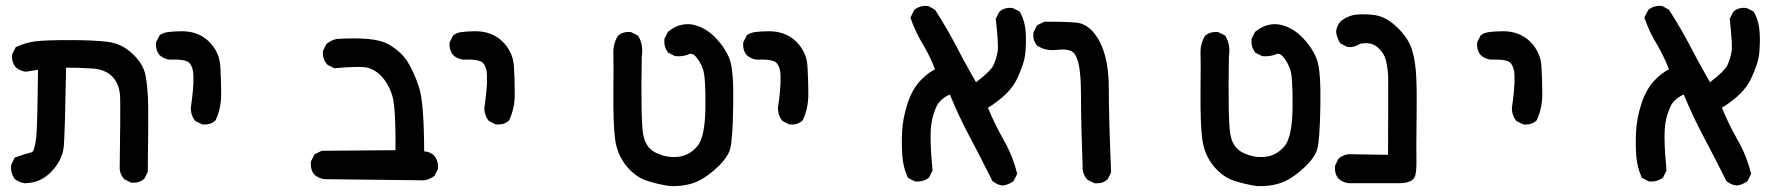

<svg xmlns="http://www.w3.org/2000/svg" viewBox="-20 -497 6040 654"><path d="M63.5 127Q44.9 124.5 30.8 112.8L29.8 112.3L29.3 111.3Q24.9 105 22 97.9Q19 90.8 18.1 83.3Q17.1 75.7 17.6 67.4V65.9L18.6 64L28.3 43.5L29.8 40L33.7 38.6Q65.9 26.9 82 23.4Q92.3 22 95.2 12.7Q96.7 8.3 98.1 2Q99.6 -4.4 101.1 -12.9Q102.5 -21.5 103.5 -31.2Q107.4 -61.5 109.4 -259.3L69.8 -252.9H68.4H67.4Q58.1 -253.9 49.8 -257.6Q41.5 -261.2 34.7 -267.1L34.2 -267.6L33.7 -268.1Q19 -284.7 21.5 -310.5V-312.5L22.5 -314L32.2 -333.5L33.7 -336.4L37.1 -337.9Q67.9 -352.1 101.6 -356.4Q134.3 -360.4 217.3 -360.4Q258.8 -360.4 291.3 -358.9Q323.7 -357.4 347.2 -354.5Q396 -348.1 431.6 -313.5Q436.5 -309.1 440.9 -304.2Q445.3 -299.3 449.2 -294.4Q453.1 -289.6 456.5 -284.9Q460 -280.3 462.6 -275.4Q465.3 -270.5 467.5 -265.6Q469.7 -260.7 471.4 -255.9Q473.1 -251 474.6 -246.1Q478 -230.5 480.2 -210.4Q482.4 -190.4 483.9 -166Q486.3 -117.2 483.4 85.9V88.4L482.4 90.3L472.7 109.9L471.7 111.8L470.2 112.8Q453.6 127.4 427.7 125H425.8L424.3 124L404.8 114.3L402.8 113.3L401.9 111.8Q396 105 392.3 96.7Q388.7 88.4 387.7 79.1V78.6V78.1Q390.6 -117.2 389.2 -165Q387.7 -210 363 -235.6Q338.4 -261.2 293.5 -263.7Q271.5 -265.1 249.3 -265.9Q227.1 -266.6 205.1 -266.6Q203.1 -153.8 201.2 -87.4Q199.2 -21 197.3 1Q192.9 48.3 155.3 87.4Q117.7 127 64.5 127H64Z M666.5 -74.2 647 -84 645 -85 643.6 -86.9Q629.9 -105 629.9 -127.9V-128.4V-129.4Q633.8 -156.2 636.7 -184.6Q639.6 -212.4 638.7 -241.7Q637.7 -268.6 625 -282.7Q612.8 -295.9 559.1 -293.9H558.1H557.6Q548.3 -294.9 540 -298.6Q531.7 -302.2 524.9 -308.1L524.4 -308.6L523.9 -309.1Q509.3 -325.7 511.7 -351.6V-353.5L512.7 -355L522.5 -374.5L523.4 -376.5L524.9 -377.4Q533.7 -384.8 550.3 -387.5Q566.9 -390.1 596.2 -390.6Q653.3 -391.6 690.4 -356.9Q708.5 -339.4 718.8 -317.9Q729 -296.4 730.5 -271Q733.4 -224.1 733.4 -176.8Q733.4 -127.9 714.8 -88.4L713.9 -86.9L712.4 -85.4Q695.8 -70.8 669.9 -73.2H668Z M1422.9 117.2 1085.9 113.3H1085.4H1085Q1066.4 110.8 1052.2 99.1L1051.8 98.6L1051.3 98.1Q1036.6 81.5 1039.1 54.7V52.7L1040 51.3L1049.8 31.7L1051.3 28.8L1054.2 27.3L1073.7 17.6L1075.7 16.6H1078.1L1327.1 14.6Q1327.6 -14.2 1327.1 -39.3Q1326.7 -64.5 1325.9 -85.2Q1325.2 -106 1323.7 -122.8Q1322.3 -139.6 1320.3 -151.9Q1318.4 -164.1 1315.9 -171.9Q1302.7 -214.4 1275.4 -241.2Q1266.6 -250 1256.8 -255.9Q1247.1 -261.7 1237.3 -264.9Q1227.5 -268.1 1216.8 -268.6Q1181.6 -270.5 1122.1 -264.6H1119.1L1116.7 -265.6L1097.2 -275.4L1095.7 -276.4L1094.2 -277.8Q1077.6 -296.4 1080.1 -322.3V-324.2L1081.1 -325.7L1090.8 -345.2L1091.8 -347.2L1093.3 -348.1Q1106.9 -359.4 1124.5 -363.8L1125.5 -364.3H1126.5Q1252.9 -372.1 1298.3 -348.6Q1343.8 -324.7 1367.7 -287.6Q1390.6 -251.5 1407.7 -198.2Q1424.3 -146.5 1424.8 18.6Q1443.4 19.5 1456.5 30.8L1457 31.2L1457.5 31.7Q1474.1 50.3 1471.7 77.1V79.1L1470.7 80.6L1460.9 100.1L1460 102.1L1458 103.5Q1442.4 114.7 1423.8 117.2H1423.3Z M1666.5 -74.2 1647 -84 1645 -85 1643.6 -86.9Q1629.9 -105 1629.9 -127.9V-128.4V-129.4Q1633.8 -156.2 1636.7 -184.6Q1639.6 -212.4 1638.7 -241.7Q1637.7 -268.6 1625 -282.7Q1612.8 -295.9 1559.1 -293.9H1558.1H1557.6Q1548.3 -294.9 1540 -298.6Q1531.7 -302.2 1524.9 -308.1L1524.4 -308.6L1523.9 -309.1Q1509.3 -325.7 1511.7 -351.6V-353.5L1512.7 -355L1522.5 -374.5L1523.4 -376.5L1524.9 -377.4Q1533.7 -384.8 1550.3 -387.5Q1566.9 -390.1 1596.2 -390.6Q1653.3 -391.6 1690.4 -356.9Q1708.5 -339.4 1718.8 -317.9Q1729 -296.4 1730.5 -271Q1733.4 -224.1 1733.4 -176.8Q1733.4 -127.9 1714.8 -88.4L1713.9 -86.9L1712.4 -85.4Q1695.8 -70.8 1669.9 -73.2H1668Z M2261.2 136.7Q2251 135.3 2241 133.3Q2231 131.3 2221.4 129.2Q2211.9 127 2202.4 124.3Q2192.9 121.6 2183.6 118.7Q2144.5 106 2113.5 68.1Q2082.5 30.3 2075.2 -22.9Q2068.4 -74.7 2069.3 -181.6Q2070.3 -288.1 2069.3 -315.9Q2068.4 -347.2 2083.5 -373L2084 -374.5L2085.4 -375.5Q2102.1 -390.1 2127.9 -387.7H2129.9L2131.3 -386.7L2150.9 -377L2153.3 -375.5L2154.8 -373Q2163.6 -357.9 2166.3 -340.6Q2168.9 -323.2 2166 -304.7Q2164.1 -198.7 2165.3 -132.8Q2166.5 -66.9 2170.4 -42Q2177.7 5.4 2213.4 22.9Q2251 41.5 2290 37.1Q2299.3 36.1 2308.1 33.4Q2316.9 30.8 2325.2 26.1Q2333.5 21.5 2340.8 15.4Q2348.1 9.3 2355 1.5Q2381.8 -29.8 2382.8 -131.8Q2383.8 -235.8 2374.5 -261.2Q2365.2 -287.1 2350.1 -304.2Q2338.4 -317.4 2327.1 -312.5Q2307.1 -303.7 2281.2 -305.7H2279.8L2277.8 -306.6L2258.3 -316.4L2256.3 -317.4L2254.9 -319.3Q2240.7 -337.9 2243.2 -363.3V-365.2L2244.1 -366.7L2253.9 -386.2L2254.9 -388.2L2256.3 -389.2Q2275.4 -405.3 2296.4 -411.1Q2317.4 -417 2339.8 -413.1Q2382.8 -404.3 2418.5 -367.2Q2452.6 -330.6 2466.3 -292.5Q2479.5 -254.4 2477.5 -137.7Q2475.6 -21 2467.3 9.3Q2459 41.5 2416.5 79.1Q2375 116.2 2338.9 127.4Q2303.2 138.7 2262.2 136.7H2261.7Z M2666.5 -74.2 2647 -84 2645 -85 2643.6 -86.9Q2629.9 -105 2629.9 -127.9V-128.4V-129.4Q2633.8 -156.2 2636.7 -184.6Q2639.6 -212.4 2638.7 -241.7Q2637.7 -268.6 2625 -282.7Q2612.8 -295.9 2559.1 -293.9H2558.1H2557.6Q2548.3 -294.9 2540 -298.6Q2531.7 -302.2 2524.9 -308.1L2524.4 -308.6L2523.9 -309.1Q2509.3 -325.7 2511.7 -351.6V-353.5L2512.7 -355L2522.5 -374.5L2523.4 -376.5L2524.9 -377.4Q2533.7 -384.8 2550.3 -387.5Q2566.9 -390.1 2596.2 -390.6Q2653.3 -391.6 2690.4 -356.9Q2708.5 -339.4 2718.8 -317.9Q2729 -296.4 2730.5 -271Q2733.4 -224.1 2733.4 -176.8Q2733.4 -127.9 2714.8 -88.4L2713.9 -86.9L2712.4 -85.4Q2695.8 -70.8 2669.9 -73.2H2668Z M3394.5 134.8Q3388.2 133.8 3382.6 132.1Q3377 130.4 3371.8 127.4Q3366.7 124.5 3361.8 120.6L3360.4 119.6L3359.4 117.7Q3322.3 42.5 3282.7 -31.7Q3245.6 -101.6 3215.3 -175.3Q3189.5 -163.1 3177.7 -147Q3174.3 -142.6 3171.1 -136.5Q3168 -130.4 3165 -122.6Q3162.1 -114.7 3159.2 -105.5Q3156.2 -96.2 3154.3 -85.9Q3144.5 -43.5 3156.2 81.1V84L3155.3 86.4L3145.5 106L3144.5 107.9L3142.6 109.4Q3136.2 113.8 3129.2 116.7Q3122.1 119.6 3114.5 120.6Q3106.9 121.6 3098.6 121.1H3096.7L3095.2 120.1L3075.7 110.4L3072.8 108.9L3071.3 105.5Q3056.6 72.8 3053.7 35.6Q3050.8 -1 3052.7 -46.4Q3054.7 -92.8 3070.8 -142.6Q3086.9 -193.8 3117.2 -224.6Q3129.4 -237.3 3141.4 -246.3Q3153.3 -255.4 3165 -260.7Q3156.2 -283.7 3146 -304.7Q3135.7 -325.7 3124.5 -344.7Q3098.6 -387.2 3082.5 -433.1L3081.1 -437L3083 -440.9L3092.8 -460.4L3093.8 -462.4L3095.2 -463.9Q3114.3 -479 3139.6 -476.6H3141.6L3143.6 -475.6L3163.1 -464.8L3165 -463.4L3166.5 -461.4Q3205.6 -400.4 3239.7 -335.4Q3245.6 -323.7 3252 -311.8Q3258.3 -299.8 3264.9 -287.8Q3271.5 -275.9 3278.1 -263.9Q3284.7 -252 3291.3 -240.2Q3297.9 -228.5 3304.7 -216.8Q3355 -255.4 3364.3 -275.4Q3374.5 -298.8 3378.2 -321.8Q3381.8 -344.7 3372.1 -429.7L3371.6 -432.6L3373 -435.1L3382.8 -454.6L3383.8 -456.1L3384.8 -457.5Q3393.6 -465.3 3404.5 -468.3Q3415.5 -471.2 3428.2 -469.7L3429.7 -469.2L3431.2 -468.8L3450.7 -459L3453.6 -457.5L3455.1 -454.6Q3471.7 -423.8 3473.6 -388.2Q3474.1 -381.3 3474.4 -374.5Q3474.6 -367.7 3474.6 -360.8Q3474.6 -354 3474.4 -346.9Q3474.1 -339.8 3473.6 -332.8Q3473.1 -325.7 3472.7 -318.4Q3469.7 -281.7 3443.8 -227.5Q3418.9 -175.3 3345.2 -129.9Q3369.1 -72.3 3397 -23.4Q3428.2 30.3 3443.8 91.3L3444.8 94.7L3443.4 98.1L3433.6 117.7L3432.6 119.6L3430.7 121.1Q3415 132.3 3396.5 134.8H3395.5Z M3705.6 126 3686 116.2 3684.6 115.2 3683.1 114.3Q3670.4 100.1 3668 81.1V80.6Q3662.1 -81.1 3662.1 -166Q3662.1 -178.2 3661.9 -189.2Q3661.6 -200.2 3661.4 -210.2Q3661.1 -220.2 3660.4 -229.2Q3659.7 -238.3 3658.9 -246.3Q3658.2 -254.4 3657.2 -261.2Q3656.2 -268.1 3655 -273.9Q3653.8 -279.8 3652.8 -284.7Q3644 -316.4 3628.9 -323.2Q3611.8 -331.1 3580.1 -327.1Q3542.5 -322.8 3514.6 -340.3L3513.2 -341.3L3512.2 -342.3Q3497.6 -358.9 3500 -384.8V-386.7L3501 -388.2L3510.7 -407.7L3512.2 -410.6L3515.1 -412.1L3534.7 -421.9L3536.6 -422.9H3539.1Q3603 -423.8 3646.5 -419.9Q3658.7 -418.9 3669.9 -413.8Q3681.2 -408.7 3691.2 -400.4Q3701.2 -392.1 3710 -380.4Q3718.8 -368.7 3726.6 -353.5Q3756.8 -294.4 3756.8 -196.3Q3756.8 -100.6 3764.6 87.4V89.8L3763.7 92.3L3753.9 111.8L3752.9 113.8L3751.5 114.7Q3734.9 129.4 3709 127H3707Z M4261.2 136.7Q4251 135.3 4241 133.3Q4231 131.3 4221.4 129.2Q4211.9 127 4202.4 124.3Q4192.9 121.6 4183.6 118.7Q4144.5 106 4113.5 68.1Q4082.5 30.3 4075.2 -22.9Q4068.4 -74.7 4069.3 -181.6Q4070.3 -288.1 4069.3 -315.9Q4068.4 -347.2 4083.5 -373L4084 -374.5L4085.4 -375.5Q4102.1 -390.1 4127.9 -387.7H4129.9L4131.3 -386.7L4150.9 -377L4153.3 -375.5L4154.8 -373Q4163.6 -357.9 4166.3 -340.6Q4168.9 -323.2 4166 -304.7Q4164.1 -198.7 4165.3 -132.8Q4166.5 -66.9 4170.4 -42Q4177.7 5.4 4213.4 22.9Q4251 41.5 4290 37.1Q4299.3 36.1 4308.1 33.4Q4316.9 30.8 4325.2 26.1Q4333.5 21.5 4340.8 15.4Q4348.1 9.3 4355 1.5Q4381.8 -29.8 4382.8 -131.8Q4383.8 -235.8 4374.5 -261.2Q4365.2 -287.1 4350.1 -304.2Q4338.4 -317.4 4327.1 -312.5Q4307.1 -303.7 4281.2 -305.7H4279.8L4277.8 -306.6L4258.3 -316.4L4256.3 -317.4L4254.9 -319.3Q4240.7 -337.9 4243.2 -363.3V-365.2L4244.1 -366.7L4253.9 -386.2L4254.9 -388.2L4256.3 -389.2Q4275.4 -405.3 4296.4 -411.1Q4317.4 -417 4339.8 -413.1Q4382.8 -404.3 4418.5 -367.2Q4452.6 -330.6 4466.3 -292.5Q4479.5 -254.4 4477.5 -137.7Q4475.6 -21 4467.3 9.3Q4459 41.5 4416.5 79.1Q4375 116.2 4338.9 127.4Q4303.2 138.7 4262.2 136.7H4261.7Z M4573.2 127Q4554.7 124.5 4540.5 112.8L4540 112.3L4539.6 111.8Q4532.2 103.5 4529.3 92.8Q4526.4 82 4527.3 69.3V67.9L4528.3 65.9L4538.1 45.4L4539.1 43.5L4540.5 42.5Q4547.4 36.6 4555.7 33Q4564 29.3 4573.2 28.3H4573.7H4574.2L4708 30.3Q4709 -188.5 4708.5 -228Q4708.5 -234.4 4708.3 -240.7Q4708 -247.1 4707.3 -252.9Q4706.5 -258.8 4705.8 -264.4Q4705.1 -270 4704.1 -275.4Q4703.1 -280.8 4702.1 -285.6Q4701.2 -290.5 4699.7 -294.9Q4691.9 -321.3 4668.5 -338.9Q4657.7 -347.2 4644 -349.1Q4630.4 -351.1 4611.8 -347.7Q4595.2 -335 4571.3 -336.9H4569.3L4567.9 -337.9L4548.3 -347.7L4545.9 -349.1L4544.4 -351.1Q4539.1 -359.9 4535.6 -369.4Q4532.2 -378.9 4531.2 -388.7V-389.6V-390.6Q4533.7 -409.2 4545.4 -423.3L4545.9 -423.8L4546.4 -424.3Q4570.3 -443.8 4600.6 -447.3Q4628.9 -450.2 4664.6 -445.3Q4677.2 -443.4 4689.9 -438Q4702.6 -432.6 4714.8 -424.1Q4727.1 -415.5 4739.5 -403.6Q4752 -391.6 4761.7 -379.2Q4771.5 -366.7 4778.6 -353.8Q4785.6 -340.8 4789.6 -327.1Q4801.8 -287.6 4804.2 -233.4Q4806.6 -179.7 4805.2 -86.4Q4804.7 -40 4804.4 -7.8Q4804.2 24.4 4804.7 41Q4805.7 77.1 4801.3 98.6Q4797.9 113.8 4783.4 120.4Q4769 127 4746.6 127H4574.2H4573.7Z M5166.5 -74.2 5147 -84 5145 -85 5143.6 -86.9Q5129.9 -105 5129.9 -127.9V-128.4V-129.4Q5133.8 -156.2 5136.7 -184.6Q5139.6 -212.4 5138.7 -241.7Q5137.7 -268.6 5125 -282.7Q5112.8 -295.9 5059.1 -293.9H5058.1H5057.6Q5048.3 -294.9 5040 -298.6Q5031.7 -302.2 5024.9 -308.1L5024.4 -308.6L5023.9 -309.1Q5009.3 -325.7 5011.7 -351.6V-353.5L5012.7 -355L5022.5 -374.5L5023.4 -376.5L5024.9 -377.4Q5033.7 -384.8 5050.3 -387.5Q5066.9 -390.1 5096.2 -390.6Q5153.3 -391.6 5190.4 -356.9Q5208.5 -339.4 5218.8 -317.9Q5229 -296.4 5230.5 -271Q5233.4 -224.1 5233.4 -176.8Q5233.4 -127.9 5214.8 -88.4L5213.9 -86.9L5212.4 -85.4Q5195.8 -70.8 5169.9 -73.2H5168Z M5894.5 134.8Q5888.2 133.8 5882.6 132.1Q5877 130.4 5871.8 127.4Q5866.7 124.5 5861.8 120.6L5860.4 119.6L5859.4 117.7Q5822.3 42.5 5782.7 -31.7Q5745.6 -101.6 5715.3 -175.3Q5689.5 -163.1 5677.7 -147Q5674.3 -142.6 5671.1 -136.5Q5668 -130.4 5665 -122.6Q5662.1 -114.7 5659.2 -105.5Q5656.2 -96.2 5654.3 -85.9Q5644.5 -43.5 5656.2 81.1V84L5655.3 86.4L5645.5 106L5644.5 107.9L5642.6 109.4Q5636.2 113.8 5629.2 116.7Q5622.1 119.6 5614.5 120.6Q5606.9 121.6 5598.6 121.1H5596.7L5595.2 120.1L5575.7 110.4L5572.8 108.9L5571.3 105.5Q5556.6 72.8 5553.7 35.6Q5550.8 -1 5552.7 -46.4Q5554.7 -92.8 5570.8 -142.6Q5586.9 -193.8 5617.2 -224.6Q5629.4 -237.3 5641.4 -246.3Q5653.3 -255.4 5665 -260.7Q5656.2 -283.7 5646 -304.7Q5635.7 -325.7 5624.5 -344.7Q5598.6 -387.2 5582.5 -433.1L5581.1 -437L5583 -440.9L5592.8 -460.4L5593.8 -462.4L5595.2 -463.9Q5614.3 -479 5639.6 -476.6H5641.6L5643.6 -475.6L5663.1 -464.8L5665 -463.4L5666.5 -461.4Q5705.6 -400.4 5739.7 -335.4Q5745.6 -323.7 5752 -311.8Q5758.3 -299.8 5764.9 -287.8Q5771.5 -275.9 5778.1 -263.9Q5784.7 -252 5791.3 -240.2Q5797.9 -228.5 5804.7 -216.8Q5855 -255.4 5864.3 -275.4Q5874.5 -298.8 5878.2 -321.8Q5881.8 -344.7 5872.1 -429.7L5871.6 -432.6L5873 -435.1L5882.8 -454.6L5883.8 -456.1L5884.8 -457.5Q5893.6 -465.3 5904.5 -468.3Q5915.5 -471.2 5928.2 -469.7L5929.7 -469.2L5931.2 -468.8L5950.7 -459L5953.6 -457.5L5955.1 -454.6Q5971.7 -423.8 5973.6 -388.2Q5974.1 -381.3 5974.4 -374.5Q5974.6 -367.7 5974.6 -360.8Q5974.6 -354 5974.4 -346.9Q5974.1 -339.8 5973.6 -332.8Q5973.1 -325.7 5972.7 -318.4Q5969.7 -281.7 5943.8 -227.5Q5918.9 -175.3 5845.2 -129.9Q5869.1 -72.3 5897 -23.4Q5928.2 30.3 5943.8 91.3L5944.8 94.7L5943.4 98.1L5933.6 117.7L5932.6 119.6L5930.7 121.1Q5915 132.3 5896.5 134.8H5895.5Z"/></svg>

Font: NaikaiFont
Style: Bold
Weight: 700
Version: Version 1.89